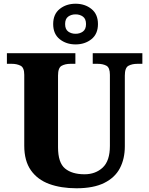

<svg xmlns="http://www.w3.org/2000/svg" viewBox="-20 -999 799 1029"><path d="M390 10Q307 10 244 -13Q181 -36 145.5 -86.5Q110 -137 110 -218V-598Q110 -637 90 -647Q70 -657 43 -657H17V-714H384V-657H358Q330 -657 310.5 -646.5Q291 -636 291 -594V-210Q291 -127 328.5 -96Q366 -65 433 -65Q492 -65 530.5 -101Q569 -137 569 -217V-598Q569 -637 550 -647Q531 -657 503 -657H477V-714H743V-657H717Q688 -657 668.5 -646.5Q649 -636 649 -594V-215Q649 -148 622.5 -97.5Q596 -47 538.5 -18.5Q481 10 390 10ZM385 -761Q335 -761 300 -789Q265 -817 265 -870Q265 -923 300 -951Q335 -979 385 -979Q435 -979 470 -951Q505 -923 505 -870Q505 -817 470 -789Q435 -761 385 -761ZM385 -818Q408 -818 424.5 -830Q441 -842 441 -870Q441 -898 424.5 -910Q408 -922 385 -922Q362 -922 345.5 -910Q329 -898 329 -870Q329 -842 345.5 -830Q362 -818 385 -818Z"/></svg>

Font: Noto Serif Georgian ExtraBold
Style: Regular
Weight: 800
Designer: Monotype Design Team, Akaki Razmadze
Foundry: Google LLC
Version: Version 2.003; ttfautohint (v1.8.4.7-5d5b)